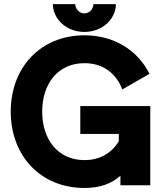

<svg xmlns="http://www.w3.org/2000/svg" viewBox="-20 -909 803 942"><path d="M394 -752.4C486.8 -752.4 548.8 -820.3 548.8 -888.7H438.5C438.5 -868.2 420.9 -843.3 394 -843.3C367.2 -843.3 349.1 -868.2 349.1 -888.7H239.3C239.3 -820.3 301.3 -752.4 394 -752.4ZM374 -388.7V-252H563V-216.3C528.3 -158.7 470.7 -123.5 394 -123.5C265.6 -123.5 187 -223.1 187 -361.3C187 -499.5 265.6 -599.1 394 -599.1C485.8 -599.1 550.3 -548.8 580.1 -470.2L713.4 -546.9C655.3 -662.6 540 -735.8 394 -735.8C180.2 -735.8 32.7 -579.1 32.7 -361.3C32.7 -143.6 180.2 13.2 394 13.2C473.6 13.2 527.8 -8.8 570.8 -46.9V0H717.3V-388.7Z"/></svg>

Font: Giphurs ExtraBold
Style: Regular
Weight: 800
Version: Version 1.000